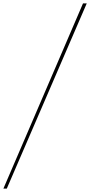

<svg xmlns="http://www.w3.org/2000/svg" viewBox="-65 -955 531 1131"><path d="M-45 156 424 -935H446L-25 156Z"/></svg>

Font: Poppins Thin
Style: Italic
Weight: 250
Italic angle: -10°
Designer: Ninad Kale (Devanagari), Jonny Pinhorn (Latin)
Foundry: Indian Type Foundry
Version: Version 3.200;PS 1.000;hotconv 16.6.54;makeotf.lib2.5.65590